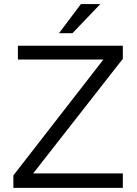

<svg xmlns="http://www.w3.org/2000/svg" viewBox="-20 -912 666 932"><path d="M266.6 -751H332L466.8 -892.1H372.6ZM44.9 0H576.2V-70.3H141.1L576.2 -626.5V-689.9H66.9V-623H481.9L44.9 -60.5Z"/></svg>

Font: HK Grotesk
Style: Regular
Weight: 400
Designer: Alfredo Marco Pradil and Stefan Peev
Foundry: Hanken Design Co.
Version: Version 1.045;PS 001.045;hotconv 1.0.88;makeotf.lib2.5.64775